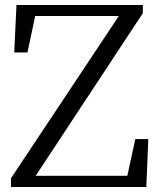

<svg xmlns="http://www.w3.org/2000/svg" viewBox="-20 -749 639 769"><path d="M522 -192H574L566 0H24V-35L456 -685H121L90 -539H37L46 -729H552V-696L123 -45H490Z"/></svg>

Font: Han-Nom Khai
Style: Regular
Weight: 400
Version: Version 1.200;June 22, 2023;FontCreator 14.0.0.2814 64-bit